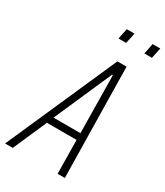

<svg xmlns="http://www.w3.org/2000/svg" viewBox="-236 -951 894 1038"><g transform="rotate(30 211.0 -432.0)"><path d="M-24 0 280 -688H337L349 0H304L301 -210H116L24 0ZM133 -252H301L296 -611H291ZM385 -798 398 -864H446L432 -798ZM223 -798 237 -864H285L271 -798Z"/></g></svg>

Font: Saira Condensed ExtraLight
Style: Italic
Weight: 250
Width: 3
Italic angle: -12°
Designer: Hector Gatti with collaboration of the Omnibus-Type team
Foundry: Omnibus-Type
Version: Version 1.101